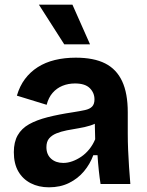

<svg xmlns="http://www.w3.org/2000/svg" viewBox="-20 -785 625 819"><path d="M189 14Q145 14 111 -3.5Q77 -21 58 -54Q39 -87 39 -136Q39 -179 55.5 -208Q72 -237 104 -255Q136 -273 183 -285Q230 -297 290 -306Q322 -311 342.5 -315.5Q363 -320 373 -330.5Q383 -341 383 -361Q383 -389 363 -409Q343 -429 300 -429Q271 -429 246.5 -419Q222 -409 204.5 -389Q187 -369 179 -338L52 -377Q64 -418 86.5 -448Q109 -478 141 -498.5Q173 -519 214 -529Q255 -539 303 -539Q380 -539 428.5 -514.5Q477 -490 501 -438.5Q525 -387 525 -306V-216Q525 -181 526.5 -145Q528 -109 530.5 -72.5Q533 -36 536 0H409Q405 -25 401.5 -57.5Q398 -90 396 -123H378Q364 -85 338 -54Q312 -23 274.5 -4.5Q237 14 189 14ZM250 -90Q269 -90 288.5 -97Q308 -104 326.5 -116.5Q345 -129 360.5 -148Q376 -167 386 -191L384 -275L407 -270Q389 -257 365 -249.5Q341 -242 315.5 -238Q290 -234 265 -229Q240 -224 220.5 -216Q201 -208 189.5 -194.5Q178 -181 178 -157Q178 -126 198 -108Q218 -90 250 -90ZM254 -596 146 -765H289L364 -596Z"/></svg>

Font: Bricolage Grotesque
Style: Bold
Weight: 700
Designer: Mathieu Triay
Foundry: Atelier Triay
Version: Version 1.001;gftools[0.9.33.dev8+g029e19f]